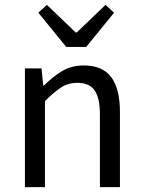

<svg xmlns="http://www.w3.org/2000/svg" viewBox="-20 -766 587 786"><path d="M82 0V-486H150L157 -416H160Q195 -451 233.5 -474.5Q272 -498 323 -498Q400 -498 435.5 -450Q471 -402 471 -308V0H389V-297Q389 -366 367 -396.5Q345 -427 297 -427Q259 -427 230 -408Q201 -389 164 -352V0ZM251 -574 137 -714 172 -746 290 -633H294L412 -746L447 -714L333 -574Z"/></svg>

Font: Processing Sans Pro
Style: Regular
Weight: 400
Designer: Paul D. Hunt
Foundry: Adobe Systems Incorporated
Version: Version 2.020;PS 2.000;hotconv 1.0.86;makeotf.lib2.5.63406